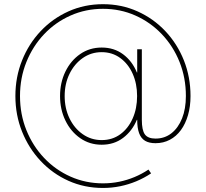

<svg xmlns="http://www.w3.org/2000/svg" viewBox="-20 -722 1000 932"><path d="M480 190.4Q390.1 190.4 312.7 155.8Q235.4 121.1 177.5 59.6Q119.6 -2 87.2 -82.8Q54.7 -163.6 54.7 -255.9Q54.7 -348.1 87.2 -429Q119.6 -509.8 177.5 -571Q235.4 -632.3 312.7 -667Q390.1 -701.7 480 -701.7Q569.8 -701.7 647.2 -667Q724.6 -632.3 782.5 -571Q840.3 -509.8 872.6 -429Q904.8 -348.1 904.8 -255.9Q904.8 -205.1 892.6 -163.1Q880.4 -121.1 858.2 -90.6Q835.9 -60.1 804.4 -43.5Q772.9 -26.9 734.9 -26.9Q703.6 -26.9 684.1 -38.6Q664.6 -50.3 655.3 -75.4Q646 -100.6 646 -140.6H644.5Q621.6 -85.9 577.6 -52.7Q533.7 -19.5 473.6 -19.5Q415 -19.5 369.4 -51.3Q323.7 -83 297.6 -136.7Q271.5 -190.4 271.5 -255.9Q271.5 -321.3 297.6 -374.8Q323.7 -428.2 369.4 -459.7Q415 -491.2 473.6 -491.2Q533.7 -491.2 577.6 -458.5Q621.6 -425.8 644.5 -370.1H646V-482.9H668.5V-140.6Q668.5 -89.8 683.3 -69.6Q698.2 -49.3 734.9 -49.3Q779.3 -49.3 812.3 -75.2Q845.2 -101.1 863.8 -147.5Q882.3 -193.8 882.3 -255.9Q882.3 -344.2 851.6 -421.1Q820.8 -498 765.4 -556.2Q710 -614.3 637 -646.7Q564 -679.2 480 -679.2Q396 -679.2 322.8 -646.7Q249.5 -614.3 194.3 -556.2Q139.2 -498 108.2 -421.1Q77.1 -344.2 77.1 -255.9Q77.1 -167 108.2 -90.1Q139.2 -13.2 194.3 44.9Q249.5 103 322.8 135.5Q396 168 480 168Q520.5 168 558.8 160.2Q597.2 152.3 632.8 137.5Q668.5 122.6 700.7 101.1L713.4 119.6Q679.7 142.1 641.6 158Q603.5 173.8 563 182.1Q522.5 190.4 480 190.4ZM473.6 -42Q525.4 -42 564 -70.3Q602.5 -98.6 624 -147Q645.5 -195.3 645.5 -255.9Q645.5 -315.9 624 -364Q602.5 -412.1 563.7 -440.4Q524.9 -468.8 473.6 -468.8Q422.4 -468.8 381.6 -440.2Q340.8 -411.6 317.4 -363.5Q293.9 -315.4 293.9 -255.9Q293.9 -195.8 317.4 -147.5Q340.8 -99.1 381.6 -70.6Q422.4 -42 473.6 -42Z"/></svg>

Font: Inter 24pt Thin
Style: Regular
Weight: 250
Designer: Rasmus Andersson
Foundry: rsms
Version: Version 4.001;git-66647c0bb